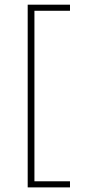

<svg xmlns="http://www.w3.org/2000/svg" viewBox="-20 -687 373 832"><path d="M100 125V-666.7H283.3V-640.3H129.2V98.6H283.3V125Z"/></svg>

Font: Afacad Flux Thin
Style: Regular
Weight: 250
Designer: Kristian Moeller
Foundry: Dicotype
Version: Version 1.100